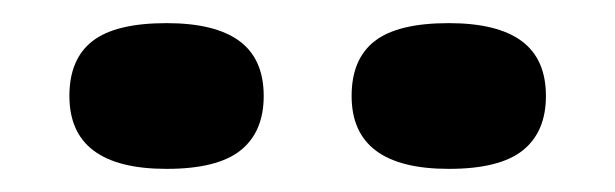

<svg xmlns="http://www.w3.org/2000/svg" viewBox="-20 -698 532 166"><path d="M124 -552Q40 -552 40 -615Q40 -647 60 -662.5Q80 -678 124 -678Q166 -678 187 -662.5Q208 -647 208 -615Q208 -584 188 -568Q168 -552 124 -552ZM368 -552Q284 -552 284 -615Q284 -647 304 -662.5Q324 -678 368 -678Q410 -678 431 -662.5Q452 -647 452 -615Q452 -584 432 -568Q412 -552 368 -552Z"/></svg>

Font: Ojuju ExtraBold
Style: Regular
Weight: 800
Designer: Chisaokwu Joboson, Mirko Velimirovic
Foundry: Udi Foundry
Version: Version 1.000